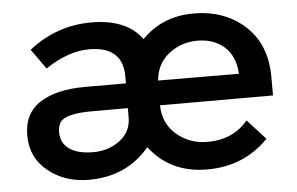

<svg xmlns="http://www.w3.org/2000/svg" viewBox="-44 -602 1039 672"><g transform="rotate(-5 476.0 -266.0)"><path d="M910 -230H513Q514 -166 559.5 -127Q605 -88 668 -88Q758 -88 810 -151L874 -81Q788 8 658.5 8Q529 8 456 -88Q376 8 243 8Q159 8 100 -39.5Q41 -87 41 -165Q41 -243 98.5 -280Q156 -317 256 -317H401V-341Q401 -447 283 -447Q209 -447 129 -393L79 -463Q176 -540 299 -540Q422 -540 476 -466Q548 -540 657.5 -540Q767 -540 838.5 -474.5Q910 -409 910 -294ZM400 -198V-230H274Q181 -230 162 -202Q153 -188 153 -167Q153 -128 183 -107.5Q213 -87 266.5 -87Q320 -87 360 -117Q400 -147 400 -198ZM514 -317 798 -316Q794 -379 757 -411.5Q720 -444 663 -444Q606 -444 562.5 -410Q519 -376 514 -317Z"/></g></svg>

Font: Montreal
Style: Regular
Weight: 400
Designer: Julieta Ulanovsky, usr_local_share
Foundry: Julieta Ulanovsky, usr_local_share
Version: Version 2.001